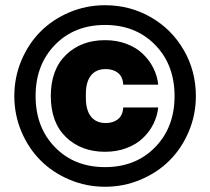

<svg xmlns="http://www.w3.org/2000/svg" viewBox="-20 -710 810 740"><path d="M384.8 -689.9Q481 -689.9 561.5 -643.6Q642.1 -597.2 688.5 -516.6Q734.9 -436 734.9 -339.8Q734.9 -267.6 707.5 -202.9Q680.2 -138.2 633.5 -91.6Q586.9 -44.9 522 -17.6Q457 9.8 384.8 9.8Q312.5 9.8 247.8 -17.6Q183.1 -44.9 136.5 -91.6Q89.8 -138.2 62.5 -202.9Q35.2 -267.6 35.2 -339.8Q35.2 -412.1 62.5 -477.1Q89.8 -542 136.5 -588.6Q183.1 -635.3 247.8 -662.6Q312.5 -689.9 384.8 -689.9ZM191.9 -537.1Q117.2 -460.4 117.2 -339.8Q117.2 -219.2 191.9 -142.6Q266.6 -65.9 384.8 -65.9Q502.9 -65.9 577.9 -142.6Q652.8 -219.2 652.8 -339.8Q652.8 -460.4 577.9 -537.1Q502.9 -613.8 384.8 -613.8Q266.6 -613.8 191.9 -537.1ZM384.8 -555.2Q430.2 -555.2 468 -540.8Q505.9 -526.4 531 -502Q556.2 -477.5 571.3 -447.3Q586.4 -417 589.8 -383.8H455.1Q453.1 -414.6 434.6 -429.2Q416 -443.8 387.2 -443.8Q350.6 -443.8 330.8 -419.4Q311 -395 311 -348.1V-332Q311 -285.2 330.8 -260.5Q350.6 -235.8 387.2 -235.8Q416 -235.8 434.6 -250.5Q453.1 -265.1 455.1 -295.9H589.8Q586.4 -262.7 571.3 -232.4Q556.2 -202.1 531 -178Q505.9 -153.8 468 -139.4Q430.2 -125 384.8 -125Q293 -125 234.4 -181.4Q175.8 -237.8 175.8 -339.8Q175.8 -441.9 234.4 -498.5Q293 -555.2 384.8 -555.2Z"/></svg>

Font: TASA Orbiter Display Black
Style: Regular
Weight: 900
Designer: Weizhong Zhang
Version: Version 1.000;Glyphs 3.1.2 (3151)